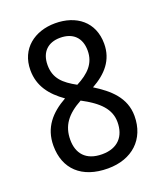

<svg xmlns="http://www.w3.org/2000/svg" viewBox="-136 -814 772 913"><g transform="rotate(-20 250.0 -357.5)"><path d="M253 10C375 10 456 -64 456 -182C456 -275 391 -331 317 -377C389 -417 438 -471 438 -554C438 -665 358 -725 251 -725C148 -725 65 -664 65 -555C65 -474 109 -419 174 -373C97 -330 45 -272 45 -180C45 -63 120 10 253 10ZM251 -414C189 -448 150 -482 150 -550C150 -616 189 -652 250 -652C314 -652 353 -616 353 -550C353 -485 313 -446 251 -414ZM250 -63C167 -63 130 -111 130 -179C130 -250 165 -297 240 -338C325 -293 370 -248 370 -182C370 -111 330 -63 250 -63Z"/></g></svg>

Font: Noto Sans Devanagari SemiCondensed
Style: Regular
Weight: 400
Width: 4
Designer: Jelle Bosma - Monotype Design Team
Foundry: Monotype Imaging Inc.
Version: Version 2.004